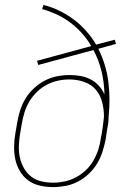

<svg xmlns="http://www.w3.org/2000/svg" viewBox="-20 -755 540 783"><path d="M197 8Q169 8 142.5 2Q116 -4 95.5 -19Q75 -34 61.5 -56.5Q48 -79 42.5 -105Q37 -131 37.5 -158.5Q38 -186 43 -213L50 -254Q54 -279 62 -304.5Q70 -330 84 -353Q98 -376 118.5 -395Q139 -414 163 -426.5Q187 -439 212.5 -444Q238 -449 264 -449Q287 -449 309 -445Q331 -441 350 -431Q369 -421 383 -405.5Q397 -390 406 -370Q405 -419 394 -464.5Q383 -510 361 -551L136 -490L131 -507L352 -567Q336 -595 315 -618.5Q294 -642 268.5 -661.5Q243 -681 213.5 -695Q184 -709 152 -718L157 -735Q192 -726 223.5 -710.5Q255 -695 282 -674.5Q309 -654 332 -628Q355 -602 372 -573L448 -593L453 -576L381 -556Q396 -526 406.5 -492.5Q417 -459 421.5 -424Q426 -389 426.5 -353Q427 -317 423 -280Q423 -267 421.5 -254Q420 -241 417 -228L411 -187Q406 -162 398 -136.5Q390 -111 376 -88Q362 -65 342 -46Q322 -27 298 -14.5Q274 -2 248 3Q222 8 197 8ZM197 -10Q220 -10 243.5 -15Q267 -20 289 -31.5Q311 -43 329.5 -60.5Q348 -78 360.5 -99.5Q373 -121 380.5 -144Q388 -167 391 -190L395 -210Q398 -227 400 -244.5Q402 -262 404 -279Q404 -310 396.5 -339Q389 -368 370.5 -389.5Q352 -411 323 -421Q294 -431 263 -431Q240 -431 216.5 -426Q193 -421 171 -409.5Q149 -398 131 -380.5Q113 -363 100 -341.5Q87 -320 80 -297Q73 -274 69 -251L62 -210Q58 -186 57 -161Q56 -136 61 -113Q66 -90 77.5 -69.5Q89 -49 107 -35Q125 -21 148.5 -15.5Q172 -10 197 -10Z"/></svg>

Font: Iosevka SS04 Thin
Style: Italic
Weight: 100
Italic angle: -9°
Monospace: yes
Designer: Belleve Invis
Foundry: Belleve Invis
Version: Version 19.0.0; ttfautohint (v1.8.4)